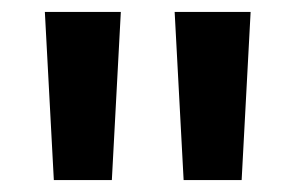

<svg xmlns="http://www.w3.org/2000/svg" viewBox="-20 -780 494 321"><path d="M70 -479 55 -760H182L167 -479ZM287 -479 272 -760H399L384 -479Z"/></svg>

Font: Murecho Thin Medium
Style: Regular
Weight: 500
Version: Version 1.010